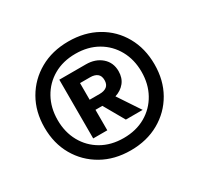

<svg xmlns="http://www.w3.org/2000/svg" viewBox="-144 -849 1079 1039"><g transform="rotate(-30 395.0 -330.0)"><path d="M395 10Q294 10 216.5 -34Q139 -78 95 -154.5Q51 -231 51 -330Q51 -429 95 -505.5Q139 -582 216.5 -626Q294 -670 395 -670Q496 -670 573.5 -626.5Q651 -583 694.5 -506Q738 -429 738 -330Q738 -231 694.5 -154.5Q651 -78 573.5 -34Q496 10 395 10ZM395 -67Q473 -67 532 -101Q591 -135 624 -194.5Q657 -254 657 -330Q657 -406 624 -465.5Q591 -525 532 -559Q473 -593 395 -593Q317 -593 258 -559Q199 -525 166 -465.5Q133 -406 133 -330Q133 -254 166 -194.5Q199 -135 258 -101Q317 -67 395 -67ZM250 -148V-515H416Q475 -515 513 -482Q551 -449 551 -395Q551 -353 528.5 -325Q506 -297 468 -285L559 -148H454L381 -276H338V-148ZM338 -339H401Q429 -339 445 -351.5Q461 -364 461 -391Q461 -418 445 -430.5Q429 -443 401 -443H338Z"/></g></svg>

Font: Work Sans SemiBold
Style: Regular
Weight: 600
Designer: Wei Huang
Foundry: Wei Huang
Version: Version 2.010; ttfautohint (v1.8.3)